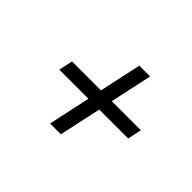

<svg xmlns="http://www.w3.org/2000/svg" viewBox="-90 -745 779 779"><g transform="rotate(45 299.5 -356.0)"><path d="M247 -145 286 -326H119L132 -386H298L337 -567H399L360 -386H527L514 -326H348L309 -145Z"/></g></svg>

Font: Red Hat Display
Style: Italic
Weight: 400
Italic angle: -12°
Designer: Pentagram, MCKL
Foundry: Pentagram, MCKL
Version: Version 1.023; ttfautohint (v1.8.3)